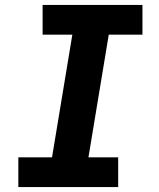

<svg xmlns="http://www.w3.org/2000/svg" viewBox="-20 -755 640 775"><path d="M54 0V-120H190L272 -615H152V-735H555V-615H419L337 -120H457V0Z"/></svg>

Font: Iosevka SS04 Heavy Extended
Style: Italic
Weight: 900
Width: 7
Italic angle: -9°
Monospace: yes
Designer: Belleve Invis
Foundry: Belleve Invis
Version: Version 19.0.0; ttfautohint (v1.8.4)